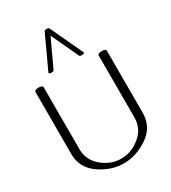

<svg xmlns="http://www.w3.org/2000/svg" viewBox="-231 -1087 1083 1215"><g transform="rotate(-30 310.0 -479.0)"><path d="M510.7 -657.2Q510.7 -674.3 541 -674.3Q570.8 -674.3 570.8 -657.2V-207Q570.8 -104 485.6 -46.1Q400.4 11.7 309.1 11.7Q217.8 11.7 133.3 -46.6Q48.8 -105 48.8 -207V-657.2Q48.8 -674.3 78.6 -674.3Q108.9 -674.3 108.9 -657.2V-207Q108.9 -127 171.6 -74.7Q234.4 -22.5 309.1 -22.5Q384.3 -22.5 447.5 -74.5Q510.7 -126.5 510.7 -207ZM438.5 -723.6Q438.5 -714.8 419.4 -714.8Q405.3 -714.8 402.3 -721.7L309.6 -920.9L216.8 -721.7Q213.9 -714.8 199.7 -714.8Q180.7 -714.8 180.7 -723.6Q180.7 -725.6 181.6 -726.6L291.5 -963.4Q294.4 -970.2 309.6 -970.2Q323.7 -970.2 327.1 -962.9L437.5 -726.6Q438.5 -724.6 438.5 -723.6Z"/></g></svg>

Font: Gayathri Thin
Style: Regular
Weight: 100
Designer: Binoy Dominic <binoy.domenic@gmail.com>
Foundry: SMC
Version: Version 1.000